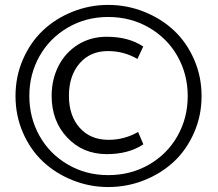

<svg xmlns="http://www.w3.org/2000/svg" viewBox="-20 -755 891 786"><path d="M417 -124Q319.3 -124 255.4 -191.7Q191.4 -259.3 191.4 -362.8Q191.4 -429.7 219.5 -484.9Q247.6 -540 299.3 -572.3Q351.1 -604.5 416.5 -604.5Q506.8 -604.5 566.4 -564.5L542.5 -513.7Q487.3 -545.9 421.9 -545.9Q349.1 -545.9 305.7 -495.4Q262.2 -444.8 262.2 -362.8Q262.2 -281.2 306.2 -231.9Q350.1 -182.6 424.3 -182.6Q489.3 -182.6 545.4 -214.8L566.9 -164.1Q506.3 -124 417 -124ZM423.3 -38.1Q515.6 -38.1 590.6 -81.5Q665.5 -125 707 -199Q748.5 -272.9 748.5 -361.8Q748.5 -450.2 707 -524.2Q665.5 -598.1 590.3 -641.8Q515.1 -685.5 422.9 -685.5Q331.5 -685.5 257.1 -641.8Q182.6 -598.1 141.4 -524.4Q100.1 -450.7 100.1 -362.3Q100.1 -273.4 141.4 -199.5Q182.6 -125.5 257.1 -81.8Q331.5 -38.1 423.3 -38.1ZM423.3 10.7Q347.2 10.7 277.6 -17.1Q208 -44.9 156.2 -93.3Q104.5 -141.6 74 -211.7Q43.5 -281.7 43.5 -361.8Q43.5 -441.9 74 -512Q104.5 -582 156 -630.6Q207.5 -679.2 277.1 -707Q346.7 -734.9 422.9 -734.9Q499.5 -734.9 569.6 -707Q639.6 -679.2 691.7 -630.6Q743.7 -582 774.4 -512Q805.2 -441.9 805.2 -361.8Q805.2 -281.7 774.4 -211.7Q743.7 -141.6 691.9 -93.3Q640.1 -44.9 570.1 -17.1Q500 10.7 423.3 10.7Z"/></svg>

Font: Oxygen
Style: Bold
Weight: 700
Designer: vernon adams
Foundry: Vernon Adams
Version: Version 0.2.3 webfont; ttfautohint (v0.93.3-1d66) -l 8 -r 50